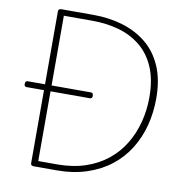

<svg xmlns="http://www.w3.org/2000/svg" viewBox="-98 -1033 1112 1128"><g transform="rotate(10 458.5 -468.5)"><path d="M178 0Q159 0 159 -15V-922Q159 -930 164 -933.5Q169 -937 179 -937H369Q461 -937 542 -913Q623 -889 685 -839Q747 -789 782 -709Q817 -629 817 -517Q817 -433 797 -356Q777 -279 736.5 -214Q696 -149 635.5 -101.5Q575 -54 494 -27Q413 0 311 0ZM198 -35H310Q404 -35 478.5 -60Q553 -85 609 -130Q665 -175 702 -236Q739 -297 757.5 -368.5Q776 -440 776 -517Q776 -622 744 -696Q712 -770 655.5 -815.5Q599 -861 526 -881.5Q453 -902 369 -902H198ZM56 -451Q48 -451 44.5 -455Q41 -459 41 -467Q41 -477 44.5 -481.5Q48 -486 56 -486H432Q440 -486 443.5 -481.5Q447 -477 447 -467Q447 -459 443.5 -455Q440 -451 432 -451Z"/></g></svg>

Font: Playwrite US Modern Thin
Style: Regular
Weight: 250
Designer: Veronika Burian, José Scaglione
Foundry: TypeTogether
Version: Version 1.003